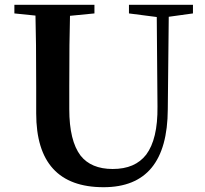

<svg xmlns="http://www.w3.org/2000/svg" viewBox="-20 -762 857 801"><path d="M412 19C590 19 679 -89 680 -306L684 -692L785 -706V-742H518V-706L634 -691L637 -317C638 -226 622 -160 590 -117C559 -77 513 -57 450 -57C390 -57 345 -76 316 -113C285 -154 269 -218 269 -307V-400C269 -533 270 -631 272 -696L374 -706V-742H40V-706L128 -697C130 -631 131 -532 131 -400V-289C131 -84 225 19 412 19Z"/></svg>

Font: AllPunType Bold
Style: Regular
Weight: 700
Version: 1.0